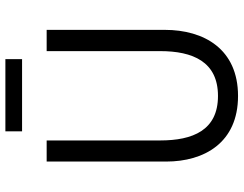

<svg xmlns="http://www.w3.org/2000/svg" viewBox="-114 -766 891 702"><g transform="rotate(-90 331.0 -415.5)"><path d="M201.2 -779.8H465.3V-840.8H201.2ZM330.6 9.8C502 9.8 572.3 -114.3 572.3 -257.8V-689.9H494.6V-274.9C494.6 -155.8 456.1 -63.5 330.6 -63.5C205.1 -63.5 168 -155.8 168 -274.9V-689.9H90.8V-252.9C90.8 -114.3 159.2 9.8 330.6 9.8Z"/></g></svg>

Font: HK Grotesk
Style: Regular
Weight: 400
Designer: Alfredo Marco Pradil and Stefan Peev
Foundry: Hanken Design Co.
Version: Version 1.045;PS 001.045;hotconv 1.0.88;makeotf.lib2.5.64775